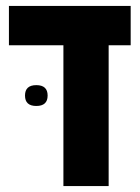

<svg xmlns="http://www.w3.org/2000/svg" viewBox="-20 -625 469 645"><path d="M419 -473H345V0H193V-473H10V-605H419ZM64 -304Q64 -269 102 -269Q140 -269 140 -304Q140 -339 102 -339Q64 -339 64 -304Z"/></svg>

Font: Noto Sans Hebrew ExtraCondensed Extra
Style: Regular
Weight: 800
Width: 3
Designer: Monotype Design Team
Foundry: Monotype Imaging Inc.
Version: Version 1.902